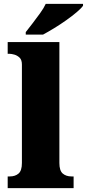

<svg xmlns="http://www.w3.org/2000/svg" viewBox="-20 -979 452 999"><path d="M20 0V-61H31Q59 -61 76.5 -76Q94 -91 94 -131V-643Q94 -668 81.5 -679.5Q69 -691 54 -695Q39 -699 31 -699H20V-760H289V-131Q289 -91 306.5 -76Q324 -61 352 -61H363V0ZM114 -812Q129 -831 149 -857Q169 -883 188.5 -910Q208 -937 218 -959H412V-949Q403 -936 379.5 -916Q356 -896 325 -874Q294 -852 262 -832.5Q230 -813 204 -799H114Z"/></svg>

Font: Noto Serif Myanmar Black
Style: Regular
Weight: 900
Designer: Ben Mitchell and the Monotype Design Team
Foundry: Monotype Imaging Inc.
Version: Version 2.106; ttfautohint (v1.8.4.7-5d5b)